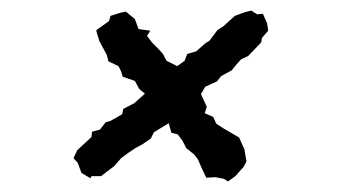

<svg xmlns="http://www.w3.org/2000/svg" viewBox="-20 -431 640 363"><path d="M171 -98H153L151 -94L134 -104L127 -123L119 -132L126 -147L153 -172L154 -182L169 -186L180 -200L188 -202L211 -215L213 -225L234 -236L254 -254L243 -263L235 -278L212 -286L209 -296L204 -306L185 -315L182 -327L168 -353L163 -369L162 -374L186 -391L189 -401L208 -407L218 -409L235 -395L242 -376L264 -373L258 -363L268 -350L281 -337L288 -329L295 -316L315 -306L329 -316L334 -329L351 -334L368 -349L376 -354L391 -374L403 -382L424 -401L443 -408L455 -411L466 -404L477 -405L485 -387L487 -373L475 -359L474 -351L449 -325L436 -319L427 -309L418 -298L398 -287L390 -277L368 -267L360 -253L371 -229L367 -217L383 -210L389 -197L403 -188L415 -181L432 -171L442 -149L446 -126L441 -116L425 -98L411 -88L403 -93L387 -96L370 -95L361 -114L354 -130L347 -139L332 -151L325 -165L316 -177L304 -180L299 -198L271 -181L265 -169L249 -158L236 -151L224 -143L209 -132L196 -117Z"/></svg>

Font: Winky Rough
Style: Italic
Weight: 400
Italic angle: -8.97852°
Designer: Simon Atzbach
Foundry: typofactur
Version: Version 1.206